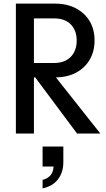

<svg xmlns="http://www.w3.org/2000/svg" viewBox="-20 -740 589 1064"><path d="M68 0V-720H283Q351 -720 400.5 -694Q450 -668 477 -622.5Q504 -577 504 -516Q504 -455 477 -409Q450 -363 401 -337Q352 -311 283 -311H142V-391H280Q339 -391 372 -425Q405 -459 405 -515Q405 -571 372.5 -604.5Q340 -638 280 -638H168V0ZM407 0 132 -369H244L536 0ZM216 304V257Q246 249 261.5 229.5Q277 210 277 176L313 183H216V72H331V158Q331 215 301.5 253.5Q272 292 216 304Z"/></svg>

Font: Instrument Sans SemiCondensed Medium
Style: Regular
Weight: 500
Width: 4
Designer: Rodrigo Fuenzalida
Foundry: fragTYPE
Version: Version 1.000;gftools[0.9.28]